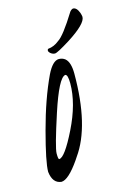

<svg xmlns="http://www.w3.org/2000/svg" viewBox="-96 -612 459 682"><g transform="rotate(-15 134.0 -271.0)"><path d="M161.1 -465.3Q183.1 -478.5 231 -555.7Q237.3 -563 242.7 -563.5Q255.9 -563.5 264.2 -541.5Q267.1 -532.7 267.6 -526.4Q267.6 -501 197.3 -456.1Q148.9 -425.8 139.9 -425.8Q130.9 -425.8 122.6 -433.1Q117.2 -438.5 117.7 -442.9Q118.2 -447.3 121.1 -448.2Q142.6 -450.2 161.1 -465.3ZM154.8 -342.8Q130.4 -338.9 91.8 -220.7Q53.2 -102.5 53.2 -81.1Q53.2 -59.6 57.1 -59.6Q77.6 -59.6 121.1 -147.7Q164.6 -235.8 164.6 -309.1Q164.6 -342.3 154.8 -342.8ZM147 -403.3Q160.6 -403.3 170.4 -395.5Q187.5 -380.9 187.5 -338.9Q187.5 -147 119.1 -51.3L112.3 -41Q69.8 20.5 43.9 20.5Q12.2 17.1 7.3 -25.9Q7.3 -61.5 36.4 -170.4Q65.4 -279.3 103 -358.9Q124.5 -402.8 147 -403.3Z"/></g></svg>

Font: Kristi
Style: Regular
Weight: 400
Italic angle: -15°
Version: Version 1.004